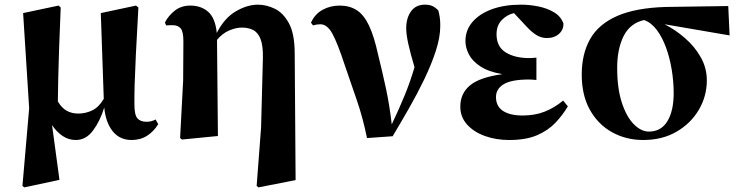

<svg xmlns="http://www.w3.org/2000/svg" viewBox="-20 -583 3169 823"><path d="M647 -70.8 658.2 -50.8Q639.2 -19.5 610.6 -1.2Q582 17.1 543.9 17.1Q493.2 17.1 463.1 -20.3Q433.1 -57.6 426.8 -122.1Q409.2 -64.5 378.9 -23.7Q348.6 17.1 305.2 17.1Q273.4 17.1 247.6 -0.7Q221.7 -18.6 203.1 -46.9L234.9 188L84 220.2L76.2 213.9L105 -119.1L79.1 -526.9L231 -559.1L240.2 -550.8Q235.8 -448.7 233.4 -376.7Q231 -304.7 229.7 -250.5Q228.5 -196.3 228 -147.9Q245.1 -119.6 266.6 -107.9Q288.1 -96.2 314.9 -96.2Q346.7 -96.2 375 -109.6Q403.3 -123 424.8 -159.2L412.1 -526.9L563 -559.1L573.2 -550.8Q566.4 -430.7 562.5 -351.1Q558.6 -271.5 557.1 -220.5Q555.7 -169.4 556.2 -134.8Q556.2 -89.8 569.3 -75.4Q582.5 -61 607.9 -61Q620.1 -61 629.4 -63.7Q638.7 -66.4 647 -70.8Z M1243.2 -356.9 1247.1 189 1087.9 220.2 1080.1 213.9 1099.1 -36.1 1106.9 -334Q1107.9 -387.2 1096.9 -415.5Q1085.9 -443.8 1065.2 -454.3Q1044.4 -464.8 1017.1 -464.8Q991.7 -464.8 962.4 -452.4Q933.1 -439.9 910.2 -412.1L914.1 0L760.3 15.1L752 8.8L765.1 -238.8L766.1 -405.8Q766.1 -447.3 754.6 -461.2Q743.2 -475.1 719.2 -475.1Q716.8 -475.1 705.8 -474.9Q694.8 -474.6 691.9 -474.1L687 -486.8Q702.1 -516.1 729.5 -537.6Q756.8 -559.1 795.9 -559.1Q841.8 -559.1 872.3 -532.5Q902.8 -505.9 909.2 -441.9Q941.9 -505.9 990.7 -534.4Q1039.6 -563 1085.9 -563Q1121.6 -563 1157.7 -545.7Q1193.8 -528.3 1218.3 -483.6Q1242.7 -439 1243.2 -356.9Z M1321.8 -474.1 1313 -485.8Q1329.6 -522.9 1362.8 -541Q1396 -559.1 1436 -559.1Q1478 -559.1 1508.5 -539.8Q1539.1 -520.5 1561.3 -474.4Q1583.5 -428.2 1601.1 -347.2Q1617.7 -280.8 1633.8 -206.5Q1649.9 -132.3 1659.2 -49.8Q1690.4 -115.2 1714.6 -174.3Q1738.8 -233.4 1756.8 -294.9Q1739.7 -352.1 1730.5 -393.6Q1721.2 -435.1 1721.2 -461.9Q1721.2 -505.4 1741.7 -534.2Q1762.2 -563 1801.8 -563Q1820.8 -563 1833.5 -557.1Q1846.2 -551.3 1858.9 -538.1Q1863.3 -521.5 1865.2 -507.3Q1867.2 -493.2 1867.2 -472.2Q1867.2 -423.8 1848.4 -365.7Q1829.6 -307.6 1799.3 -244.6Q1769 -181.6 1733.2 -118.9Q1697.3 -56.2 1663.1 1L1553.2 8.8Q1535.2 -79.6 1509 -155Q1482.9 -230.5 1458 -303.2Q1427.2 -397.5 1405 -438.2Q1382.8 -479 1353 -479Q1336.9 -479 1321.8 -474.1Z M2394 -151.9 2414.1 -127Q2391.6 -89.4 2360.6 -56.6Q2329.6 -23.9 2282.2 -3.4Q2234.9 17.1 2162.1 17.1Q2106 17.1 2058.6 0Q2011.2 -17.1 1982.2 -49.1Q1953.1 -81.1 1953.1 -126Q1953.1 -182.1 1994.4 -216.8Q2035.6 -251.5 2133.3 -265.1Q2074.2 -275.4 2039.6 -298.1Q2004.9 -320.8 1990 -349.6Q1975.1 -378.4 1975.1 -407.2Q1975.1 -453.6 2005.1 -488.8Q2035.2 -523.9 2088.6 -543.5Q2142.1 -563 2213.4 -563Q2250 -563 2287.6 -555.4Q2325.2 -547.9 2354.5 -530.5Q2383.8 -513.2 2395 -482.9Q2396.5 -456.5 2376.5 -438.2Q2356.4 -419.9 2324.2 -419.9Q2301.8 -419.9 2281.5 -431.6Q2261.2 -443.4 2240.2 -465.8L2183.1 -526.9Q2152.3 -519.5 2130.4 -496.6Q2108.4 -473.6 2108.4 -436Q2108.4 -382.8 2147.7 -358.4Q2187 -334 2249 -334Q2255.9 -334 2263.7 -334.7Q2271.5 -335.4 2279.3 -335.9V-240.2Q2271 -240.7 2263.4 -241.5Q2255.9 -242.2 2248 -242.2Q2171.9 -242.2 2138.9 -221.9Q2106 -201.7 2106 -167Q2106 -127.4 2136 -107.7Q2166 -87.9 2220.2 -87.9Q2272.5 -87.9 2314.2 -104.2Q2356 -120.6 2394 -151.9Z M2761.7 -19Q2813.5 -19 2840.6 -63.2Q2867.7 -107.4 2867.7 -184.1Q2867.7 -232.9 2859.4 -283.7Q2851.1 -334.5 2835 -378.9Q2818.8 -423.3 2795.2 -454.8Q2771.5 -486.3 2740.7 -497.1Q2680.7 -483.4 2653.1 -428.2Q2625.5 -373 2625.5 -292Q2625.5 -204.1 2645.5 -143.1Q2665.5 -82 2696.8 -50.5Q2728 -19 2761.7 -19ZM3107.4 -431.2 2828.6 -479Q2875 -455.6 2916.5 -419.4Q2958 -383.3 2983.9 -337.4Q3009.8 -291.5 3009.8 -238.8Q3009.8 -170.4 2975.3 -112.1Q2940.9 -53.7 2879.6 -18.3Q2818.4 17.1 2737.3 17.1Q2663.6 17.1 2603.8 -16.1Q2543.9 -49.3 2508.8 -111.8Q2473.6 -174.3 2473.6 -263.2Q2473.6 -352.5 2509.8 -416Q2545.9 -479.5 2625.2 -514.4Q2704.6 -549.3 2833.5 -553.2L3101.6 -557.1Z"/></svg>

Font: Source Han Serif JP Heavy
Style: Regular
Weight: 900
Designer: Ryoko NISHIZUKA  (kana & ideographs); Frank Grießhammer (Latin, Greek & Cyrillic); Wenlong ZHANG  (bopomofo); Sandoll Co
Foundry: Adobe Systems Incorporated
Version: Version 1.001;PS 1.001;hotconv 16.6.54;makeotf.lib2.5.65590